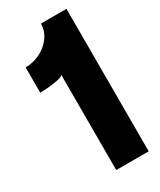

<svg xmlns="http://www.w3.org/2000/svg" viewBox="-208 -894 802 963"><g transform="rotate(-30 193.5 -412.5)"><path d="M28.8 -526.9V-672.9Q71.3 -673.3 111.6 -692.1Q151.9 -710.9 178.5 -746.6Q205.1 -782.2 205.1 -825.2H353V0H165V-554.2Q164.6 -541.5 117.4 -534.2Q70.3 -526.9 28.8 -526.9Z"/></g></svg>

Font: Hussar Preview
Style: Bold
Weight: 700
Foundry: Cannot Into Space Fonts, PlusOne Fonts
Version: Version 2.29RC2 "Millennial"